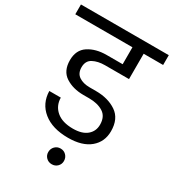

<svg xmlns="http://www.w3.org/2000/svg" viewBox="-249 -861 1071 1187"><g transform="rotate(30 286.5 -267.0)"><path d="M290 -489Q240 -489 205 -470.5Q170 -452 170 -406Q170 -363 199.5 -343Q229 -323 276 -323H321Q408 -323 467 -283Q526 -243 526 -154Q526 -78 471 -32Q416 14 315 14Q203 14 138 -38.5Q73 -91 71 -179H153Q154 -121 195.5 -85.5Q237 -50 313 -50Q378 -50 412.5 -79Q447 -108 447 -155Q447 -213 407.5 -238Q368 -263 307 -263H266Q191 -263 138.5 -297Q86 -331 86 -408Q86 -481 138 -515Q190 -549 267 -549H381V-670H-27V-740H600V-670H461V-489ZM366 151Q366 174 350 190Q334 206 310 206Q286 206 270 190Q254 174 254 151Q254 127 270 110.5Q286 94 310 94Q334 94 350 110.5Q366 127 366 151Z"/></g></svg>

Font: Fz Poppins
Style: Regular
Weight: 400
Designer: Ninad Kale (Devanagari), Jonny Pinhorn (Latin)
Foundry: Indian Type Foundry
Version: Vit hóa bi Vntype.Com & FontZin.Com